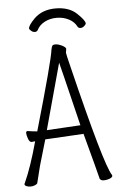

<svg xmlns="http://www.w3.org/2000/svg" viewBox="-60 -930 619 975"><g transform="rotate(-5 250.0 -442.5)"><path d="M447 1Q439 3 427.5 3Q416 3 409 -6Q400 -44 347 -241L151 -230L113 -100L91 -12Q89 -7 78.5 -2.5Q68 2 56 2Q44 2 35 -2Q26 -6 26 -12Q26 -15 29 -20Q64 -97 99 -225Q87 -223 81 -223Q70 -223 63.5 -242Q57 -261 57 -270.5Q57 -280 65 -280Q90 -276 114 -274Q215 -624 222 -681Q225 -696 228.5 -701Q232 -706 245 -706Q258 -706 275 -698Q297 -687 297 -679L294 -659Q294 -653 310 -589Q435 -77 472 -22Q474 -19 474 -17Q474 -5 447 1ZM163 -276 335 -286Q309 -391 275 -532L255 -612ZM161 -786Q156 -778 146 -778Q136 -778 127 -786Q118 -794 118 -798Q118 -813 150 -846Q192 -888 260.5 -888Q329 -888 368 -851Q407 -814 407 -799Q407 -794 398 -786Q389 -778 379 -778Q369 -778 364 -786Q352 -811 324 -825.5Q296 -840 262 -840Q228 -840 200.5 -825.5Q173 -811 161 -786Z"/></g></svg>

Font: LXGW WenKai Mono TC Light
Style: Regular
Weight: 300
Designer: LXGW / Fontworks Inc.
Foundry: LXGW / Fontworks Inc.
Version: Version 1.330